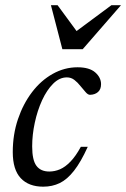

<svg xmlns="http://www.w3.org/2000/svg" viewBox="-20 -692 475 722"><path d="M231.5 -401Q203.5 -401 179.8 -377.2Q156 -353.5 138.2 -314.8Q120.5 -276 110.8 -230.5Q101 -185 101 -141.5Q101 -90 117 -68.5Q133 -47 165.5 -47Q186 -47 205.8 -55.5Q225.5 -64 245.2 -84.5Q265 -105 284 -140H310Q284 -82.5 258.2 -49.8Q232.5 -17 204.5 -3.5Q176.5 10 142.5 10Q88 10 58 -22Q28 -54 28 -120Q28 -186 47.5 -243.8Q67 -301.5 100.5 -345.5Q134 -389.5 178.2 -414.2Q222.5 -439 271.5 -439Q316 -439 338 -419.8Q360 -400.5 360 -375.5Q360 -356 348.5 -346Q337 -336 319 -335.5Q311 -335 302 -345.5Q293 -356 282.5 -368.5Q272.5 -381.5 260 -391.2Q247.5 -401 231.5 -401ZM435 -672.5 291 -507H214.5L171.5 -672.5H196.5L272.5 -569H259.5L399 -672.5Z"/></svg>

Font: Newsreader 20pt
Style: Italic
Weight: 400
Italic angle: -17°
Version: Version 1.003